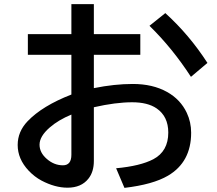

<svg xmlns="http://www.w3.org/2000/svg" viewBox="-20 -850 1040 922"><path d="M322.8 -830.1H430.7V-686H653.8V-586.9H430.7V-426.8Q530.3 -446.8 617.7 -446.8Q713.4 -446.8 781.7 -408.7Q846.7 -372.6 877 -308.1Q897.9 -263.7 897.9 -212.4Q897.9 -71.8 786.6 -6.3Q714.4 36.1 577.6 52.2L537.6 -42Q653.8 -52.7 716.3 -85.4Q788.1 -123.5 788.1 -213.4Q788.1 -291 731.9 -329.6Q689 -358.9 614.7 -358.9Q535.6 -358.9 430.7 -335V-77.1Q430.7 -24.4 404.3 8.3Q370.1 51.3 304.2 51.3Q244.1 51.3 179.2 17.1Q145.5 -1 117.7 -30.3Q64.9 -86.4 64.9 -153.8Q64.9 -217.8 112.3 -267.6Q183.1 -341.8 322.8 -396V-586.9H113.8V-686H322.8ZM322.8 -299.8Q260.3 -273.9 218.8 -237.8Q169.9 -195.3 169.9 -155.3Q169.9 -117.2 204.1 -87.4Q239.3 -56.2 282.2 -56.2Q322.8 -56.2 322.8 -106.9ZM897 -481Q807.6 -618.7 697.8 -726.1L773.9 -787.1Q888.7 -683.1 976.1 -547.9Z"/></svg>

Font: FORM UDPGothic
Style: Bold
Weight: 700
Foundry: Pronama LLC
Version: Version 1.051